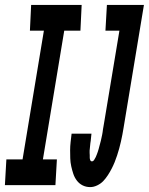

<svg xmlns="http://www.w3.org/2000/svg" viewBox="-53 -755 607 783"><path d="M315 8Q298 8 284 1Q270 -6 260.5 -18.5Q251 -31 246 -46Q241 -61 237.5 -77Q234 -93 233.5 -109.5Q233 -126 233 -142.5Q233 -159 235 -176Q237 -193 239 -210H320Q320 -205 319 -200.5Q318 -196 318 -191Q318 -186 317 -181Q316 -176 315.5 -171Q315 -166 314.5 -161Q314 -156 313.5 -151Q313 -146 312.5 -141Q312 -136 312.5 -131.5Q313 -127 313 -122Q313 -117 313 -112Q313 -107 315 -102Q317 -97 322 -97Q327 -97 331 -103Q335 -109 337.5 -114.5Q340 -120 342 -125.5Q344 -131 346 -136.5Q348 -142 349.5 -148Q351 -154 352.5 -159.5Q354 -165 355.5 -170.5Q357 -176 358.5 -182Q360 -188 361 -193.5Q362 -199 363.5 -205Q365 -211 365.5 -216.5Q366 -222 367 -228Q368 -234 369 -239.5Q370 -245 371 -251L434 -630H377L383 -735H534L451 -234Q449 -220 446 -205.5Q443 -191 440 -177Q437 -163 433 -149Q429 -135 424.5 -121Q420 -107 414.5 -93.5Q409 -80 402 -66.5Q395 -53 386.5 -40Q378 -27 368 -16.5Q358 -6 343.5 1Q329 8 315 8ZM-33 0 -27 -105H39L126 -630H69L74 -735H280L275 -630H209L122 -105H179L173 0Z"/></svg>

Font: Iosevka SS18 Extrabold
Style: Italic
Weight: 800
Italic angle: -9°
Monospace: yes
Designer: Belleve Invis
Foundry: Belleve Invis
Version: Version 25.1.1; ttfautohint (v1.8.4)